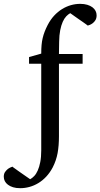

<svg xmlns="http://www.w3.org/2000/svg" viewBox="-117 -757 526 1006"><path d="M389.2 -676.8Q389.2 -661.6 383.1 -651.6Q377 -641.6 368.9 -635.5Q360.8 -629.4 353.3 -626.5Q345.7 -623.5 342.8 -623Q341.8 -624 334.7 -629.2Q327.6 -634.3 317.6 -641.4Q307.6 -648.4 296.1 -656.2Q284.7 -664.1 274.9 -671.1Q265.1 -678.2 258.3 -682.9Q251.5 -687.5 251 -688Q240.2 -682.1 230 -671.4Q219.7 -660.6 211.7 -642.6Q203.6 -624.5 198.5 -598.9Q193.4 -573.2 192.9 -538.1L191.9 -474.1H315.9V-422.9H191.9V-43Q191.9 6.3 184.8 45.2Q177.7 84 159.2 120.1Q144.5 147.9 125.2 168.5Q106 189 83.7 202.4Q61.5 215.8 37.4 222.4Q13.2 229 -11.2 229Q-32.7 229 -48.6 224.1Q-64.5 219.2 -75.4 210.9Q-86.4 202.6 -91.8 191.9Q-97.2 181.2 -97.2 168.9Q-97.2 153.3 -90.1 143.6Q-83 133.8 -74.7 127.4Q-64.9 120.6 -51.8 116.2Q-51.3 117.2 -46.9 120.4Q-42.5 123.5 -35.9 128.2Q-29.3 132.8 -21 138.9Q-12.7 145 -3.9 150.9Q15.6 165 41 182.1Q51.8 176.3 62.3 165.3Q72.8 154.3 80.8 136.2Q88.9 118.2 94 92Q99.1 65.9 99.1 30.8V-422.9H35.2V-458L99.1 -476.1Q99.1 -501 100.8 -520.8Q102.5 -540.5 106.7 -557.9Q110.8 -575.2 117.2 -591.6Q123.5 -607.9 132.8 -626Q147.5 -654.3 166.7 -675Q186 -695.8 208.3 -709.5Q230.5 -723.1 254.6 -730Q278.8 -736.8 303.2 -736.8Q324.2 -736.8 340.3 -731.9Q356.4 -727.1 367.4 -718.8Q378.4 -710.4 383.8 -699.7Q389.2 -689 389.2 -676.8Z"/></svg>

Font: Charis SIL
Style: Regular
Weight: 400
Foundry: SIL International
Version: Version 4.112